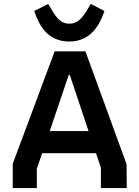

<svg xmlns="http://www.w3.org/2000/svg" viewBox="-20 -960 712 980"><path d="M334 -748C445 -748 491 -837 513 -904L443 -940L424 -908C398 -865 375 -839 334 -839C293 -839 271 -865 245 -908L226 -940L155 -904C177 -837 219 -748 334 -748ZM45 0H168V-98L195 -178H470L495 -104V0H627L626 -122L416 -698H259L45 -124ZM234 -291 331 -578H336L432 -291Z"/></svg>

Font: Braiins Sans SemiBold
Style: Regular
Weight: 600
Designer: Mike Abbink, Paul van der Laan, Pieter van Rosmalen, Jiri Chlebus, Lubos Buracinsky
Foundry: Bold Monday, Sudetype
Version: Version 1.000;hotconv 1.0.109;makeotfexe 2.5.65596